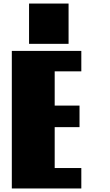

<svg xmlns="http://www.w3.org/2000/svg" viewBox="-20 -1067 625 1087"><path d="M440.4 -778.8V-663.1H289.6V-469.2H430.2V-347.2H289.6V-115.7H440.4V0H46.9V-778.8ZM368.2 -818.8H144.5V-1046.9H368.2Z"/></svg>

Font: Coda Caption ExtraBold
Style: Regular
Weight: 800
Designer: vernon adams
Foundry: vernon adams
Version: Version 1.002